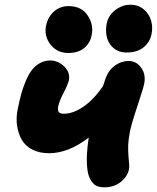

<svg xmlns="http://www.w3.org/2000/svg" viewBox="-20 -801 671 822"><path d="M522 -576.2Q476.1 -576.2 451.4 -611.3Q426.8 -646.5 437 -701.2Q444.3 -735.4 473.9 -758.1Q503.4 -780.8 538.1 -780.8Q572.3 -780.8 595.7 -760.7Q619.1 -740.7 627 -712.4Q634.8 -684.1 628.9 -655.8Q622.6 -622.1 595.5 -599.1Q568.4 -576.2 522 -576.2ZM272 -574.2Q225.1 -574.2 196.8 -609.6Q168.5 -645 176.8 -689.9Q185.1 -729 211.2 -752Q237.3 -774.9 273.9 -774.9Q328.6 -774.9 355.5 -734.6Q382.3 -694.3 372.1 -648.9Q366.2 -617.2 340.8 -595.7Q315.4 -574.2 272 -574.2ZM189.9 -145Q148.9 -145 118.9 -160.4Q88.9 -175.8 73.7 -201.7Q58.6 -227.5 53.2 -262.2Q47.9 -296.9 56.2 -335Q63.5 -372.1 71.5 -400.9Q79.6 -429.7 91.6 -457.3Q103.5 -484.9 117.7 -502.7Q131.8 -520.5 151.6 -531.2Q171.4 -542 194.8 -542Q229 -542 255.1 -516.4Q281.2 -490.7 274.9 -458Q271.5 -440.9 252.2 -403.6Q232.9 -366.2 229 -344.2Q226.1 -328.6 231.7 -321.3Q237.3 -314 253.9 -314Q292 -314 335.9 -343.5Q379.9 -373 420.9 -432.1Q431.6 -462.9 432.1 -465.8Q445.3 -501.5 472.7 -520.8Q500 -540 530.8 -540Q563.5 -540 584.5 -511Q605.5 -481.9 597.2 -441.9Q593.3 -421.9 567.6 -345Q542 -268.1 536.1 -236.8Q533.2 -221.7 531.2 -206.5Q529.3 -191.4 528.8 -180.4Q528.3 -169.4 528.8 -155.3Q529.3 -141.1 529.8 -134.5Q530.3 -127.9 531.5 -114.3Q532.7 -100.6 533.2 -97.2Q533.2 -82 532.2 -76.2Q525.9 -45.4 497.1 -22.2Q468.3 1 425.8 1Q395.5 1 379.9 -14.9Q364.3 -30.8 356.9 -59.1Q345.2 -115.2 359.9 -211.9Q272.9 -145 189.9 -145Z"/></svg>

Font: Shantell Sans Bouncy
Style: Italic
Weight: 800
Italic angle: -11.31°
Designer: Stephen Nixon, Anya Danilova, Shantell Martin
Foundry: Arrow Type
Version: Version 1.006;[9816181b4]